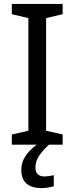

<svg xmlns="http://www.w3.org/2000/svg" viewBox="-20 -734 379 974"><path d="M297.9 0H40V-51.8L124 -70.8V-642.1L40 -662.1V-713.9H297.9V-662.1L213.9 -642.1V-70.8L297.9 -51.8ZM159.7 116.2Q159.7 138.7 171.6 149.9Q183.6 161.1 204.6 161.1Q226.1 161.1 252.9 154.8V210.9Q219.2 220.2 190.9 220.2Q87.9 220.2 87.9 126Q87.9 58.1 166 0H228Q193.8 32.2 176.8 58.8Q159.7 85.4 159.7 116.2Z"/></svg>

Font: NotoSans
Style: Regular
Weight: 400
Designer: Monotype Design team
Foundry: Monotype Imaging Inc.
Version: Version 1.04; ttfautohint (v1.4.1)